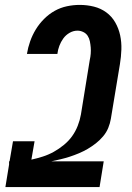

<svg xmlns="http://www.w3.org/2000/svg" viewBox="-20 -763 540 783"><path d="M2 0 17 -92V-105H19L33 -187H121L108 -112Q131 -117 154.5 -124.5Q178 -132 199.5 -144Q221 -156 240.5 -172Q260 -188 274 -207.5Q288 -227 297 -250Q306 -273 310 -296L346 -518Q349 -531 350 -544Q351 -557 350 -569.5Q349 -582 346.5 -594.5Q344 -607 337.5 -617Q331 -627 319.5 -632.5Q308 -638 296 -638Q279 -638 263.5 -629Q248 -620 238 -606Q228 -592 222 -576Q216 -560 214 -543H90V-544Q94 -569 103 -594.5Q112 -620 126 -643Q140 -666 160 -686Q180 -706 203.5 -719Q227 -732 253 -737.5Q279 -743 305 -743Q335 -743 363 -736Q391 -729 413.5 -712.5Q436 -696 450 -671.5Q464 -647 470 -619Q476 -591 475 -561Q474 -531 469 -501L432 -278Q429 -260 421.5 -241.5Q414 -223 400.5 -207Q387 -191 371 -178.5Q355 -166 338 -156Q321 -146 302 -138Q283 -130 264.5 -124Q246 -118 227 -113.5Q208 -109 189 -105H403L386 0Z"/></svg>

Font: Iosevka Term Curly Extrabold
Style: Italic
Weight: 800
Italic angle: -9°
Designer: Belleve Invis
Foundry: Belleve Invis
Version: Version 32.3.0